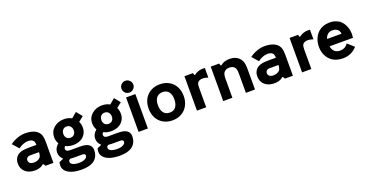

<svg xmlns="http://www.w3.org/2000/svg" viewBox="-37 -1690 5439 2840"><g transform="rotate(-20 2682.0 -270.5)"><path d="M497.6 -474.6Q514.6 -452.6 522.9 -419.4Q531.2 -386.2 531.2 -330.1V0H406.7L385.7 -33.2H373.5Q356 -17.6 338.9 -8.8Q296.9 12.2 238.8 12.2Q144.5 12.2 88.4 -37.4Q32.2 -86.9 32.2 -168.9Q32.2 -218.3 53.5 -254.6Q74.7 -291 114.3 -311Q139.6 -324.2 178 -330.3Q216.3 -336.4 285.6 -336.4H385.7Q384.8 -366.2 379.2 -383.8Q373.5 -401.4 359.9 -412.1Q335.4 -432.1 283.2 -432.1Q249 -432.1 209.2 -416.7Q169.4 -401.4 133.3 -373.5L46.9 -471.2Q100.1 -510.3 161.9 -532.5Q223.6 -554.7 283.2 -554.7Q437 -554.7 497.6 -474.6ZM361.3 -140.1Q382.8 -164.1 385.3 -222.2H242.2Q211.9 -222.2 194.3 -202.1Q186 -192.9 183.6 -186.8Q181.2 -180.7 181.2 -168Q181.2 -139.2 201.9 -121.3Q222.7 -103.5 264.6 -103.5Q326.2 -103.5 361.3 -140.1Z M1123 -59.1Q1163.1 -26.4 1163.1 23.4Q1163.1 142.6 1075.2 196.8Q1008.8 236.8 894 236.8Q759.3 236.8 684.1 190.9Q649.4 169.4 630.6 139.2Q611.8 108.9 611.8 74.2Q611.8 47.9 619.6 20L683.1 -6.8V-15.6Q634.3 -59.1 634.3 -125.5Q634.3 -193.8 698.7 -248Q669.9 -294.4 669.9 -352.1Q669.9 -440.4 734.9 -497.6Q799.8 -554.7 896.5 -554.7Q964.4 -554.7 1017.6 -523.9L1101.1 -594.2L1175.3 -502.4L1096.7 -439.9Q1118.7 -395 1118.7 -344.2Q1118.7 -282.7 1088.1 -237.3Q1057.6 -191.9 1008.5 -169.9Q959.5 -147.9 898.9 -147.9Q831.1 -147.9 778.3 -175.8Q759.8 -157.2 759.8 -138.7Q759.8 -115.7 776.4 -103.5Q794.9 -92.3 827.6 -92.3H982.9Q1081.5 -92.3 1123 -59.1ZM897.5 -439.9Q858.4 -439.9 836.4 -414.3Q814.5 -388.7 814.5 -350.1Q814.5 -312 836.2 -287.6Q857.9 -263.2 897.5 -263.2Q935.5 -263.2 957 -287.6Q978.5 -312 978.5 -350.1Q978.5 -388.2 956.8 -414.1Q935.1 -439.9 897.5 -439.9ZM998.5 101.1Q1020 84 1020 62Q1020 46.4 1010.7 39.1Q999 29.8 972.2 29.8H836.4Q807.1 29.8 784.7 26.4L762.2 44.4Q758.8 55.2 758.8 66.9Q758.8 92.3 786.6 108.9Q824.2 129.9 896.5 129.9Q923.8 129.9 952.4 122.8Q981 115.7 998.5 101.1Z M1722.2 -59.1Q1762.2 -26.4 1762.2 23.4Q1762.2 142.6 1674.3 196.8Q1607.9 236.8 1493.2 236.8Q1358.4 236.8 1283.2 190.9Q1248.5 169.4 1229.7 139.2Q1210.9 108.9 1210.9 74.2Q1210.9 47.9 1218.8 20L1282.2 -6.8V-15.6Q1233.4 -59.1 1233.4 -125.5Q1233.4 -193.8 1297.9 -248Q1269 -294.4 1269 -352.1Q1269 -440.4 1334 -497.6Q1398.9 -554.7 1495.6 -554.7Q1563.5 -554.7 1616.7 -523.9L1700.2 -594.2L1774.4 -502.4L1695.8 -439.9Q1717.8 -395 1717.8 -344.2Q1717.8 -282.7 1687.3 -237.3Q1656.7 -191.9 1607.7 -169.9Q1558.6 -147.9 1498 -147.9Q1430.2 -147.9 1377.4 -175.8Q1358.9 -157.2 1358.9 -138.7Q1358.9 -115.7 1375.5 -103.5Q1394 -92.3 1426.8 -92.3H1582Q1680.7 -92.3 1722.2 -59.1ZM1496.6 -439.9Q1457.5 -439.9 1435.5 -414.3Q1413.6 -388.7 1413.6 -350.1Q1413.6 -312 1435.3 -287.6Q1457 -263.2 1496.6 -263.2Q1534.7 -263.2 1556.2 -287.6Q1577.6 -312 1577.6 -350.1Q1577.6 -388.2 1555.9 -414.1Q1534.2 -439.9 1496.6 -439.9ZM1597.7 101.1Q1619.1 84 1619.1 62Q1619.1 46.4 1609.9 39.1Q1598.1 29.8 1571.3 29.8H1435.5Q1406.2 29.8 1383.8 26.4L1361.3 44.4Q1357.9 55.2 1357.9 66.9Q1357.9 92.3 1385.7 108.9Q1423.3 129.9 1495.6 129.9Q1522.9 129.9 1551.5 122.8Q1580.1 115.7 1597.7 101.1Z M1851.6 -685.5Q1851.6 -723.1 1879.2 -750.5Q1906.7 -777.8 1944.8 -777.8Q1982.9 -777.8 2010.5 -750.5Q2038.1 -723.1 2038.1 -685.5Q2038.1 -647 2010.5 -619.6Q1982.9 -592.3 1944.8 -592.3Q1906.7 -592.3 1879.2 -619.4Q1851.6 -646.5 1851.6 -685.5ZM1871.6 0V-542H2018.1V0Z M2404.8 12.2Q2321.3 12.2 2257.8 -25.1Q2194.3 -62.5 2161.4 -126.7Q2128.4 -190.9 2128.4 -272.5Q2128.4 -353.5 2161.4 -417.2Q2194.3 -481 2257.8 -517.8Q2321.3 -554.7 2404.8 -554.7Q2488.3 -554.7 2551.3 -517.8Q2614.3 -481 2647.5 -417.2Q2680.7 -353.5 2680.7 -272.5Q2680.7 -190.9 2647.5 -126.7Q2614.3 -62.5 2551 -25.1Q2487.8 12.2 2404.8 12.2ZM2404.8 -432.1Q2376.5 -432.1 2354.2 -423.3Q2332 -414.6 2317.4 -399.9Q2302.7 -385.3 2293 -364.5Q2283.2 -343.8 2279.1 -321Q2274.9 -298.3 2274.9 -272.5Q2274.9 -239.7 2281.7 -211.7Q2288.6 -183.6 2303.2 -160.2Q2317.9 -136.7 2344 -123.3Q2370.1 -109.9 2404.8 -109.9Q2439.5 -109.9 2465.1 -123Q2490.7 -136.2 2505.4 -159.7Q2520 -183.1 2526.9 -211.2Q2533.7 -239.3 2533.7 -272.5Q2533.7 -305.7 2526.9 -333.3Q2520 -360.8 2505.4 -383.5Q2490.7 -406.2 2465.1 -419.2Q2439.5 -432.1 2404.8 -432.1Z M2790.5 0V-542H2924.8L2934.6 -507.8H2946.8Q3006.3 -554.7 3084.5 -554.7Q3105 -554.7 3115.7 -553.2V-404.3H3107.9Q3065.4 -418.9 3033.2 -418.9Q2984.4 -418.9 2958 -394.5Q2944.3 -381.8 2940.2 -358.6Q2936 -335.4 2936 -289.1V0Z M3204.1 0V-542H3337.4L3348.1 -507.8H3360.4Q3384.8 -529.8 3421.9 -542.2Q3459 -554.7 3501.5 -554.7Q3585.4 -554.7 3636.2 -513.2Q3655.8 -497.6 3669.4 -476.6Q3683.1 -455.6 3689.7 -437.5Q3696.3 -419.4 3699.7 -393.3Q3703.1 -367.2 3703.6 -352.8Q3704.1 -338.4 3704.1 -313.5V0H3560.5V-291Q3560.5 -322.8 3559.6 -338.4Q3558.6 -354 3552.5 -374Q3546.4 -394 3533.7 -406.7Q3506.3 -434.6 3456.5 -434.6Q3395.5 -434.6 3368.2 -394.5Q3356 -376 3352.1 -348.9Q3348.1 -321.8 3348.1 -278.8V0Z M4267.1 -474.6Q4284.2 -452.6 4292.5 -419.4Q4300.8 -386.2 4300.8 -330.1V0H4176.3L4155.3 -33.2H4143.1Q4125.5 -17.6 4108.4 -8.8Q4066.4 12.2 4008.3 12.2Q3914.1 12.2 3857.9 -37.4Q3801.8 -86.9 3801.8 -168.9Q3801.8 -218.3 3823 -254.6Q3844.2 -291 3883.8 -311Q3909.2 -324.2 3947.5 -330.3Q3985.8 -336.4 4055.2 -336.4H4155.3Q4154.3 -366.2 4148.7 -383.8Q4143.1 -401.4 4129.4 -412.1Q4105 -432.1 4052.7 -432.1Q4018.6 -432.1 3978.8 -416.7Q3939 -401.4 3902.8 -373.5L3816.4 -471.2Q3869.6 -510.3 3931.4 -532.5Q3993.2 -554.7 4052.7 -554.7Q4206.5 -554.7 4267.1 -474.6ZM4130.9 -140.1Q4152.3 -164.1 4154.8 -222.2H4011.7Q3981.4 -222.2 3963.9 -202.1Q3955.6 -192.9 3953.1 -186.8Q3950.7 -180.7 3950.7 -168Q3950.7 -139.2 3971.4 -121.3Q3992.2 -103.5 4034.2 -103.5Q4095.7 -103.5 4130.9 -140.1Z M4445.3 0V-542H4579.6L4589.4 -507.8H4601.6Q4661.1 -554.7 4739.3 -554.7Q4759.8 -554.7 4770.5 -553.2V-404.3H4762.7Q4720.2 -418.9 4688 -418.9Q4639.2 -418.9 4612.8 -394.5Q4599.1 -381.8 4595 -358.6Q4590.8 -335.4 4590.8 -289.1V0Z M5332 -275.4Q5332 -253.9 5327.6 -223.1H4960Q4965.8 -172.9 4998 -141.4Q5030.3 -109.9 5087.4 -109.9Q5165 -109.9 5211.9 -175.8L5311 -87.9Q5223.1 12.2 5086.4 12.2Q5030.8 12.2 4984.1 -3.2Q4937.5 -18.6 4905.3 -45.4Q4873 -72.3 4850.8 -108.2Q4828.6 -144 4818.1 -184.6Q4807.6 -225.1 4807.6 -269Q4807.6 -311.5 4817.4 -351.8Q4827.1 -392.1 4848.4 -429.2Q4869.6 -466.3 4900.6 -493.9Q4931.6 -521.5 4977.3 -538.1Q5022.9 -554.7 5077.6 -554.7Q5132.8 -554.7 5177.5 -537.4Q5222.2 -520 5250.5 -492.2Q5278.8 -464.4 5297.6 -427.2Q5316.4 -390.1 5324.2 -352.5Q5332 -314.9 5332 -275.4ZM5078.6 -432.1Q5030.8 -432.1 5001 -404.5Q4971.2 -377 4961.9 -337.9H5189.5Q5187.5 -353 5184.1 -364.3Q5174.3 -397.9 5144.3 -415Q5114.3 -432.1 5078.6 -432.1Z"/></g></svg>

Font: Acari Sans Neue Black
Style: Regular
Weight: 900
Designer: Alfredo Marco Pradil
Foundry: Alfredo Marco Pradil
Version: Version 1.045;June 16, 2019;FontCreator 11.5.0.2425 64-bit; 